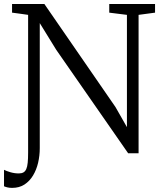

<svg xmlns="http://www.w3.org/2000/svg" viewBox="-31 -763 808 956"><path d="M29.5 172.5Q16.5 172.5 6.8 170.2Q-3 168 -11 164.5V82.5Q0.5 88.5 20.8 94.5Q41 100.5 62.5 100.5Q76.5 100.5 85.5 95.5Q94.5 90.5 99.8 78.8Q105 67 107 46.8Q109 26.5 109 -4V-689Q96 -691 82.5 -692.8Q69 -694.5 55.8 -696.5Q42.5 -698.5 29 -700V-743H190L544 -230L601 -130V-689L513 -700V-743H741V-700L659 -689V0H607L249 -515L167 -648V-25.5Q167 12 158.8 47.2Q150.5 82.5 133.5 110.8Q116.5 139 90.8 155.8Q65 172.5 29.5 172.5Z"/></svg>

Font: Merriweather Light 18pt Light
Style: Regular
Weight: 300
Version: Version 2.100